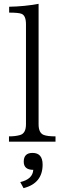

<svg xmlns="http://www.w3.org/2000/svg" viewBox="-20 -750 333 1003"><path d="M270 -9.8H26.9V-37.6Q59.1 -37.6 82 -43.9Q115.7 -51.3 115.7 -100.6V-623Q115.7 -668.5 92.8 -677.7Q77.6 -684.1 27.8 -684.1V-714.8Q108.4 -716.3 181.6 -730V-100.6Q181.6 -55.2 209 -44.9Q228.5 -37.6 270 -37.6ZM153.8 137.2Q104 137.2 104 94.7Q104 48.8 149.9 48.8Q202.6 48.8 202.6 109.9Q202.6 207.5 103 232.9L85.9 201.2Q150.9 186 153.8 137.2Z"/></svg>

Font: I.Ming
Style: Regular
Weight: 400
Designer: Ichiten Fonts Project
Version: Version 6.11; Dec 27, 2019